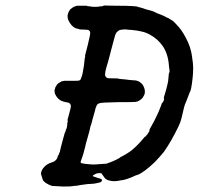

<svg xmlns="http://www.w3.org/2000/svg" viewBox="-20 -660 725 701"><path d="M364 -640Q370 -640 374 -639.5Q378 -639 411 -639Q444 -639 459 -638Q463 -638 466.5 -637.5Q470 -637 473 -637Q476 -637 477.5 -636.5Q479 -636 480.5 -636Q482 -636 482.5 -636Q483 -636 483 -635Q483 -634 492 -633Q494 -632 495.5 -631.5Q497 -631 500 -630.5Q503 -630 504 -629Q511 -626 528 -622Q540 -619 549 -614Q552 -612 558 -610Q578 -603 589 -596Q592 -595 594.5 -594Q597 -593 602.5 -589Q608 -585 609 -585Q612 -584 622 -573Q644 -551 659 -521Q668 -504 673 -489Q679 -470 681 -455Q682 -448 682 -446Q688 -415 683 -373Q678 -328 673 -324Q673 -323 672 -321Q666 -304 660 -290Q654 -277 652 -268Q648 -249 643 -230Q642 -226 641 -223Q640 -216 631 -197Q605 -143 578 -105Q565 -89 544 -67Q526 -50 510 -38Q492 -25 486 -23Q475 -20 461 -13Q457 -11 445 -7Q433 -3 430 -3Q427 -2 423 -2Q397 4 383 0Q373 -2 370 -4Q368 -6 367 -6Q364 -7 359 -15Q351 -27 350 -27.5Q349 -28 341 -28Q331 -27 327 -24Q319 -20 319 -18Q319 -16 326 -14Q331 -13 335 -11Q352 -7 352 -4Q352 -4 351 -4Q351 -3 352 -1L353 0Q351 1 350 3L348 5L337 8Q323 11 318 11Q302 11 271 16Q265 17 261 18Q245 19 242 20Q238 21 210 21L173 19H171Q164 17 158 14Q147 9 140 2Q135 -4 133 -14Q132 -18 130.5 -22Q129 -26 130 -29Q132 -41 142 -51Q152 -62 169 -67Q176 -69 181 -73Q189 -79 191 -90Q192 -93 193 -93Q194 -93 196 -100Q197 -102 197 -103Q199 -104 199 -108Q199 -110 201 -117.5Q203 -125 204.5 -131Q206 -137 207 -140.5Q208 -144 210 -151.5Q212 -159 214 -166Q216 -173 216 -173.5Q216 -174 217.5 -176.5Q219 -179 220 -183.5Q221 -188 222 -189Q224 -192 225 -200Q225 -202 225.5 -205Q226 -208 225.5 -208.5Q225 -209 226 -211Q228 -216 227 -219Q226 -221 227.5 -226.5Q229 -232 229.5 -233.5Q230 -235 233 -246.5Q236 -258 237 -262Q240 -272 238 -277Q235 -285 226 -286Q212 -288 204 -292Q191 -298 183 -313Q181 -317 180 -320Q180 -322 179.5 -325Q179 -328 179 -330Q179 -332 179 -332Q180 -331 182 -341Q182 -342 182.5 -342Q183 -342 184.5 -345Q186 -348 186.5 -348.5Q187 -349 188 -351Q191 -355 198 -359Q205 -364 211 -364Q213 -365 214 -365Q215 -365 219 -365Q224 -365 257 -365Q269 -365 271 -367Q275 -369 277 -377Q279 -382 280 -385.5Q281 -389 281.5 -392Q282 -395 283 -400Q285 -411 287 -424Q287 -431 288 -433Q288 -434 289 -445Q290 -449 290.5 -450.5Q291 -452 291 -454.5Q291 -457 290.5 -457Q290 -457 301 -498Q311 -537 309 -543Q307 -549 301 -551Q299 -551 287 -552Q272 -552 270 -553Q268 -554 266 -554.5Q264 -555 259 -556Q246 -560 236 -575Q228 -587 227 -596Q226 -605 228 -609Q229 -612 229 -612.5Q229 -613 231 -617Q233 -621 234 -622Q235 -626 246 -633Q252 -637 261 -639Q264 -639 280.5 -639Q297 -639 297 -639Q298 -637 306 -637Q309 -637 309 -637Q311 -635 328 -635Q342 -635 345 -637Q346 -637 349 -637Q356 -637 357 -639ZM445 -552 434 -553 433 -552Q432 -553 420 -551Q414 -550 408 -544Q402 -539 399 -526Q397 -520 394.5 -510Q392 -500 390 -493Q388 -486 386.5 -480Q385 -474 383 -466.5Q381 -459 380 -455Q379 -451 374.5 -434.5Q370 -418 367 -409Q362 -388 364.5 -382.5Q367 -377 372 -375Q375 -374 393 -374Q411 -374 412 -373Q413 -372 426 -371Q432 -371 437.5 -370Q443 -369 449 -368.5Q455 -368 465 -367Q477 -367 484 -364Q491 -361 497 -355Q502 -350 504 -345Q509 -335 509 -325Q509 -317 506 -312Q503 -308 503 -307Q503 -305 497 -299Q490 -293 483 -290Q480 -289 475.5 -288Q471 -287 411 -287Q350 -286 343 -283Q336 -281 333 -275Q329 -268 326 -253Q323 -242 318 -225Q316 -218 315 -213Q314 -208 312.5 -204.5Q311 -201 310 -198Q309 -191 305 -176Q304 -172 300.5 -160Q297 -148 294.5 -139Q292 -130 290 -120Q283 -93 281 -88Q279 -84 278 -80Q277 -76 276 -74Q272 -66 278 -64Q285 -62 309 -60Q313 -60 318 -59.5Q323 -59 341 -60.5Q359 -62 362 -62Q370 -62 370 -63Q370 -63 372 -63.5Q374 -64 374 -64.5Q374 -65 376 -65.5Q378 -66 378.5 -66Q379 -66 384 -68Q389 -70 390 -70.5Q391 -71 392.5 -71.5Q394 -72 394 -72Q394 -72 396.5 -73Q399 -74 399 -75Q403 -75 406 -78Q407 -79 410 -80Q417 -83 417 -84Q417 -85 425 -89Q445 -99 463 -113Q484 -131 503 -154Q509 -161 509 -161Q510 -159 514 -165Q516 -168 517 -168.5Q518 -169 518.5 -170Q519 -171 521 -174.5Q523 -178 525 -180L526 -186Q525 -184 526 -187L528 -191Q545 -220 555 -243Q557 -248 560 -254Q563 -261 569 -277Q571 -282 571 -283L572 -284L574 -286Q582 -299 578 -301Q578 -301 579 -307Q584 -323 587 -334Q590 -344 591.5 -352Q593 -360 594 -365Q595 -374 596 -387Q597 -395 598 -395Q599 -395 599 -401.5Q599 -408 598 -409Q598 -410 597 -418Q595 -446 588 -464Q583 -479 574 -492Q556 -518 528 -533Q515 -541 497 -545Q481 -549 458 -551Q448 -551 445 -552Z"/></svg>

Font: TT2020 Style E
Style: Italic
Weight: 400
Italic angle: -15°
Version: Version 0.2.000